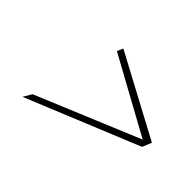

<svg xmlns="http://www.w3.org/2000/svg" viewBox="-89 -587 719 719"><g transform="rotate(45 271.0 -227.5)"><path d="M98.1 -64 78.1 -30.3 527.3 -214.4 542.5 -251.5 217.3 -425.3 207 -401.4 509.8 -235.4Z"/></g></svg>

Font: ML-NILA06_NewLipi
Style: Regular
Weight: 400
Designer: CLT@C-DIT
Version: Version ML-NILA06_NewLipi 2.